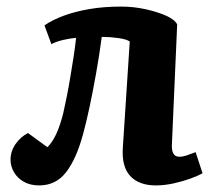

<svg xmlns="http://www.w3.org/2000/svg" viewBox="-20 -549 641 583"><path d="M115 -472Q140 -489 174 -501.5Q208 -514 251.5 -521.5Q295 -529 348 -529Q386 -529 422 -521Q458 -513 484 -501.5Q510 -490 518 -475L502 -111Q501 -92 506.5 -82.5Q512 -73 525 -73Q534 -73 545 -76.5Q556 -80 574 -87L595 -23Q581 -15 557.5 -6.5Q534 2 506.5 8Q479 14 453 14Q402 14 375.5 -14.5Q349 -43 353 -101L374 -423Q364 -430 339 -433.5Q314 -437 289 -437Q282 -384 272 -327.5Q262 -271 251.5 -222Q241 -173 232 -141Q212 -67 181 -26.5Q150 14 99 14Q72 14 52.5 3Q33 -8 22.5 -26Q12 -44 12 -64Q12 -90 27.5 -112Q43 -134 65 -145L124 -102Q139 -117 150.5 -141.5Q162 -166 172 -205Q177 -227 182.5 -254.5Q188 -282 193 -312Q198 -342 203 -373.5Q208 -405 211 -434Q195 -433 173 -428Q151 -423 136 -415Z"/></svg>

Font: Literata
Style: Bold Italic
Weight: 700
Italic angle: -2°
Designer: Latin by Veronika Burian and Jose Scaglione. Greek by Irene Vlachou. Cyrillic by Vera Evstafieva
Foundry: TypeTogether
Version: Version 3.103;gftools[0.9.29]